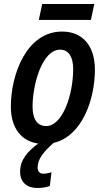

<svg xmlns="http://www.w3.org/2000/svg" viewBox="-20 -707 523 955"><path d="M173 -608H432L449 -687H190ZM166 228C189 228 209 225 228 218L236 150C222 154 208 157 195 157C178 157 167 146 167 126C167 83 199 46 246 4C387 -29 452 -209 452 -361C452 -479 391 -550 289 -550C111 -550 34 -335 34 -177C34 -71 85 -5 170 7C115 48 80 89 80 147C80 197 111 228 166 228ZM210 -80C165 -80 142 -115 142 -176C142 -288 190 -460 279 -460C325 -460 344 -418 344 -364C344 -233 290 -80 210 -80Z"/></svg>

Font: Noto Sans Display SemiCondensed Medium
Style: Italic
Weight: 500
Width: 4
Italic angle: -12°
Designer: Monotype Design Team
Foundry: Monotype Imaging Inc.
Version: Version 1.900